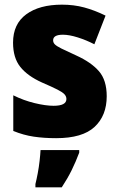

<svg xmlns="http://www.w3.org/2000/svg" viewBox="-20 -583 513 824"><path d="M438 -170Q438 -87 386 -38.5Q334 10 221 10Q169 10 125 3.5Q81 -3 37 -21V-174Q81 -152 128.5 -140.5Q176 -129 210 -129Q265 -129 265 -158Q265 -169 257 -178Q249 -187 226.5 -198.5Q204 -210 160 -229Q98 -257 67 -296Q36 -335 36 -400Q36 -480 92.5 -521.5Q149 -563 246 -563Q297 -563 341.5 -551Q386 -539 433 -516L385 -393Q350 -411 313.5 -422.5Q277 -434 250 -434Q208 -434 208 -410Q208 -400 215.5 -392.5Q223 -385 244 -374.5Q265 -364 307 -345Q371 -316 404.5 -277.5Q438 -239 438 -170ZM320 72Q305 112 287.5 147.5Q270 183 245 221H132V207Q137 187 142 160.5Q147 134 150 107Q153 80 154 61H320Z"/></svg>

Font: Noto Sans Khmer UI SemiCondensed Black
Style: Regular
Weight: 900
Width: 4
Designer: Danh Hong and the Monotype Design Team
Foundry: Monotype Imaging Inc.
Version: Version 2.002; ttfautohint (v1.8.4.7-5d5b)